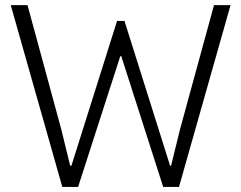

<svg xmlns="http://www.w3.org/2000/svg" viewBox="-20 -740 955 760"><path d="M22.5 -719.7H88.9L222.7 -227.5L257.8 -84H262.7L443.4 -657.2H472.7L653.3 -84H657.2L692.4 -227.5L827.1 -719.7H892.6L688.5 0H626L460 -517.6H456.1L289.1 0H226.6Z"/></svg>

Font: Reddit Sans Chocolate Light
Style: Regular
Weight: 300
Designer: Stephen Hutchings
Foundry: Reddit
Version: Version 1.013